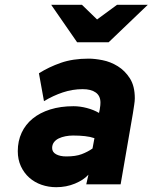

<svg xmlns="http://www.w3.org/2000/svg" viewBox="-20 -767 635 799"><path d="M301 -591 193 -747H321L384 -686L467 -747H595L432 -591ZM348 -40Q328 -18 292 -3Q256 12 214 12Q182 12 153 2Q124 -8 102 -27.5Q80 -47 67 -75Q54 -103 54 -138Q54 -180 70 -214.5Q86 -249 116 -273.5Q146 -298 189 -311.5Q232 -325 286 -325Q313 -325 341.5 -317.5Q370 -310 392 -297L395 -311Q397 -322 397.5 -329Q398 -336 398 -340Q398 -368 378.5 -382Q359 -396 324 -396Q282 -396 241.5 -382.5Q201 -369 163 -346L142 -462Q183 -488 233 -505.5Q283 -523 349 -523Q374 -523 407 -516.5Q440 -510 470 -491.5Q500 -473 520.5 -441Q541 -409 541 -358Q541 -347 538.5 -331Q536 -315 533 -295L482 0H339ZM256 -116Q295 -116 320 -125.5Q345 -135 365 -149L373 -192Q356 -198 333.5 -200.5Q311 -203 284 -203Q268 -203 252.5 -200Q237 -197 224.5 -191Q212 -185 204.5 -175Q197 -165 197 -151Q197 -134 213.5 -125Q230 -116 256 -116Z"/></svg>

Font: Overpass Heavy
Style: Italic
Weight: 900
Italic angle: -10°
Designer: Delve Withrington, Dave Bailey
Foundry: Delve Fonts
Version: Version 3.000;DELV;Overpass